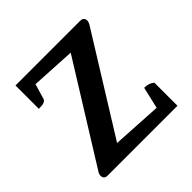

<svg xmlns="http://www.w3.org/2000/svg" viewBox="-163 -798 955 955"><g transform="rotate(-45 315.0 -320.5)"><path d="M76 0Q50 0 50 -25Q50 -35.1 57 -46L402.9 -602.2L405.3 -560.8L118.4 -576.6L146.6 -586L119.8 -495Q116.8 -486 105.9 -481.3Q95 -476.6 68.5 -476.6V-641H524.5Q536.5 -641 543 -634.2Q549.5 -627.5 549.5 -616.5Q549.5 -607 542.5 -595L200.6 -44.4L197.7 -82.9L513.7 -64.4L482.2 -47.8L512.9 -180.3Q529.6 -180.3 542.1 -176.4Q554.6 -172.4 566.9 -162.2V0Z"/></g></svg>

Font: Petrona
Style: Regular
Weight: 400
Designer: Ringo R. Seeber
Foundry: Ringo R. Seeber
Version: Version 2.001; ttfautohint (v1.8.3)